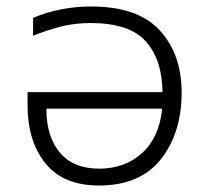

<svg xmlns="http://www.w3.org/2000/svg" viewBox="-20 -562 640 592"><path d="M82 -507V-452Q125 -469 167.5 -480Q210 -491 259 -491Q379 -491 429.5 -434.5Q480 -378 481 -278H65V-237Q65 -127 120 -58.5Q175 10 285 10Q412 10 476 -71Q540 -152 540 -277Q540 -395 472.5 -468.5Q405 -542 261 -542Q166 -542 82 -507ZM286 -42Q206 -42 164.5 -91.5Q123 -141 123 -227H480Q471 -138 418 -90Q365 -42 286 -42Z"/></svg>

Font: Noto Sans Mono UI Light
Style: Regular
Weight: 300
Designer: Monotype Design team
Foundry: Monotype Imaging Inc.
Version: 1.000